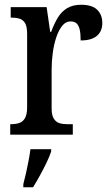

<svg xmlns="http://www.w3.org/2000/svg" viewBox="-20 -566 463 807"><path d="M23 0V-44H26Q46 -44 61 -49Q76 -54 85 -69.5Q94 -85 94 -116V-424Q94 -454 85.5 -468.5Q77 -483 62 -487.5Q47 -492 28 -492H25V-536H176L191 -432H195Q207 -465 222.5 -491Q238 -517 262 -531.5Q286 -546 321 -546Q367 -546 388.5 -525Q410 -504 410 -469Q410 -435 387.5 -415.5Q365 -396 319 -396Q319 -424 315 -441.5Q311 -459 302 -467.5Q293 -476 276 -476Q256 -476 241 -457Q226 -438 216 -407.5Q206 -377 201.5 -341.5Q197 -306 197 -274V-111Q197 -82 206 -67.5Q215 -53 229.5 -48.5Q244 -44 262 -44H286V0ZM78 208Q84 186 89.5 161Q95 136 100 110Q105 84 108 61H195V71Q188 92 175 119Q162 146 147 173Q132 200 119 221H78Z"/></svg>

Font: Noto Serif Khmer Condensed Medium
Style: Regular
Weight: 500
Width: 3
Designer: Danh Hong and the Monotype Design Team
Foundry: Monotype Imaging Inc.
Version: Version 2.004